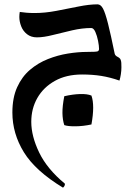

<svg xmlns="http://www.w3.org/2000/svg" viewBox="-20 -370 645 884"><path d="M429 -350Q444 -350 454.5 -330Q465 -310 477.5 -260.5Q490 -211 508 -123Q510 -114 521 -108.5Q532 -103 535 -96Q538 -89 538.5 -80.5Q539 -72 539 -60Q539 -45 536.5 -28.5Q534 -12 530 1Q487 -14 446.5 -20.5Q406 -27 358 -27Q285 -27 232.5 2.5Q180 32 152 81Q124 130 124 191Q124 257 160.5 332.5Q197 408 279 476Q279 487 270 494Q143 417 90 331Q37 245 37 148Q37 80 59 31.5Q81 -17 118 -48.5Q155 -80 200.5 -98Q246 -116 293 -123.5Q340 -131 381 -131Q422 -131 429 -133.5Q436 -136 436 -145Q436 -159 431.5 -182Q427 -205 419 -223Q411 -241 400 -241Q359 -241 313 -230.5Q267 -220 224 -209Q181 -198 150 -198Q123 -198 104.5 -212.5Q86 -227 77.5 -249Q69 -271 69 -292Q69 -297 69.5 -303.5Q70 -310 71 -315Q85 -313 101.5 -311.5Q118 -310 140 -310Q187 -310 239.5 -320Q292 -330 341.5 -340Q391 -350 429 -350ZM276 206Q268 182 267.5 150.5Q267 119 276 73Q315 64 348.5 63Q382 62 401 70Q417 115 401 203Q364 211 328.5 211.5Q293 212 276 206Z"/></svg>

Font: Ruwudu Medium
Style: Regular
Weight: 500
Designer: Becca Hirsbrunner Spalinger
Foundry: SIL International
Version: Version 3.000